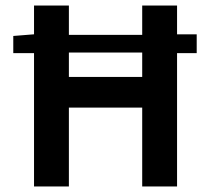

<svg xmlns="http://www.w3.org/2000/svg" viewBox="-20 -674 760 694"><path d="M229 -396V-484H494V-396ZM620 -550V-654H494V-548H229V-654H103V-550L28 -544V-482H103V0H229V-285H494V0H620V-482H691V-550Z"/></svg>

Font: Falling Sky
Style: Med
Weight: 500
Designer: Paul D. Hunt
Foundry: Adobe Systems Incorporated
Version: Version 1.02